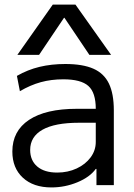

<svg xmlns="http://www.w3.org/2000/svg" viewBox="-20 -810 585 840"><path d="M205 10Q126 10 80 -32.5Q34 -75 34 -147Q34 -237 107 -285.5Q180 -334 316 -334H399Q399 -405 366.5 -434Q334 -463 257 -463Q204 -463 158.5 -450.5Q113 -438 67 -411L54 -478Q101 -505 153 -517.5Q205 -530 266 -530Q342 -530 388.5 -509.5Q435 -489 456.5 -444.5Q478 -400 478 -327V0H402V-71H399Q373 -35 318.5 -12.5Q264 10 205 10ZM230 -55Q277 -55 315.5 -73Q354 -91 376.5 -121.5Q399 -152 399 -189V-273H326Q220 -273 166 -242.5Q112 -212 112 -154Q112 -108 143 -81.5Q174 -55 230 -55ZM56 -570 211 -790H310L466 -570H371L262 -732H260L151 -570Z"/></svg>

Font: M PLUS 2
Style: Regular
Weight: 400
Designer: Coji Morishita
Foundry: UNDERFOREST DESIGN
Version: Version 1.001